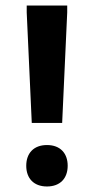

<svg xmlns="http://www.w3.org/2000/svg" viewBox="-20 -670 340 695"><path d="M95 -225H205L223.3 -625V-650H76.7V-625ZM150 5C198.3 5 225 -25 225 -70C225 -115 198.3 -145 150 -145C101.7 -145 75 -115 75 -70C75 -25 101.7 5 150 5Z"/></svg>

Font: Familjen Grotesk GF
Style: Bold
Weight: 700
Designer: Anders Wikstroem, Jonas Baeckman, Matilda Gysing, Kristian Moeller
Foundry: Familjen STHLM AB
Version: Version 2.000; Beta; Release 4; Build 6